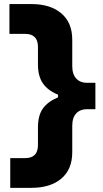

<svg xmlns="http://www.w3.org/2000/svg" viewBox="-20 -799 508 946"><path d="M30.5 126.5V-20H104Q167 -20 167 -84V-170.5Q167 -230 191 -264Q215 -298 266 -319.5V-332.5Q215 -353.5 191 -388.8Q167 -424 167 -481.5V-568Q167 -632 104 -632H26.5V-779H134.5Q228.5 -779 282.2 -733.2Q336 -687.5 336 -603V-474Q336 -432.5 355.8 -411.8Q375.5 -391 407.5 -391H450V-261H407.5Q375.5 -261 355.8 -240.5Q336 -220 336 -178.5V-49Q336 35.5 282.2 81Q228.5 126.5 134.5 126.5Z"/></svg>

Font: Commissioner ExtraBold
Style: Regular
Weight: 800
Designer: Kostas Bartsokas
Foundry: Kostas Bartsokas
Version: Version 1.000; ttfautohint (v1.8.3)